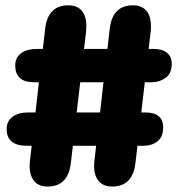

<svg xmlns="http://www.w3.org/2000/svg" viewBox="-20 -686 659 706"><path d="M231.5 -666.5Q263.5 -666.5 280.5 -646.8Q297.5 -627 297.5 -590.5Q297.5 -581 296.5 -569.5L289 -506H375L383.5 -580Q393.5 -666.5 469 -666.5Q501 -666.5 518 -646.8Q535 -627 535 -590.5Q535 -586 535 -580.5Q535 -575 534 -569L526.5 -506H545.5Q577 -506 594.2 -491.8Q611.5 -477.5 611.5 -451.5Q611.5 -416 589 -399.8Q566.5 -383.5 538 -383.5H512.5L499.5 -272.5H514Q548 -272.5 564 -258.2Q580 -244 580 -218Q580 -182.5 559 -166.2Q538 -150 506.5 -150H485.5L478 -86.5Q468 0 392 0Q360.5 0 343.2 -19.8Q326 -39.5 326 -76Q326 -86.5 327.5 -97L333.5 -150H248L240.5 -86.5Q230.5 0 154.5 0Q123 0 106 -19.8Q89 -39.5 89 -76Q89 -86.5 90.5 -97L96.5 -150H79Q4.5 -150 4.5 -211Q4.5 -241 26.5 -256.8Q48.5 -272.5 82 -272.5H110.5L123 -383.5H106.5Q69.5 -383.5 52.8 -399.5Q36 -415.5 36 -444.5Q36 -475 58 -490.5Q80 -506 113.5 -506H137.5L146 -580Q156 -666.5 231.5 -666.5ZM262 -272.5H348L360.5 -383.5H275Z"/></svg>

Font: Sono Monospace
Style: Bold
Weight: 700
Designer: Tyler Finck
Foundry: Tyler Finck
Version: Version 2.112